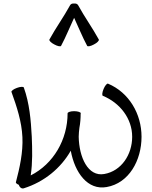

<svg xmlns="http://www.w3.org/2000/svg" viewBox="-20 -1042 862 1088"><path d="M326 -782C354 -834 375 -888 400 -941C425 -888 446 -834 474 -782C477 -777 494 -780 512 -790C530 -799 543 -812 540 -818C504 -884 459 -946 423 -1012C419 -1020 410 -1023 400 -1022C390 -1023 381 -1020 377 -1012C341 -946 296 -884 260 -818C257 -812 270 -799 288 -790C306 -780 323 -777 326 -782ZM115 25C230 -11 325 -89 381 -188C404 -63 477 37 584 18C711 -4 782 -133 782 -267C782 -397 711 -518 592 -568C586 -570 575 -557 567 -538C559 -519 557 -501 563 -499C660 -459 729 -370 729 -267C729 -166 668 -73 571 -56C478 -39 428 -152 426 -267C426 -284 428 -301 430 -318C435 -344 437 -371 437 -399C438 -399 438 -399 438 -400C438 -406 421 -412 400 -412C379 -412 363 -406 363 -400C363 -251 283 -113 154 -48C165 -120 163 -194 160 -268C155 -362 147 -457 115 -546C113 -552 95 -551 76 -544C57 -537 43 -527 45 -521C75 -438 103 -353 107 -265C111 -179 92 -93 70 -9C69 -5 76 1 86 5C87 6 87 6 87 6C91 20 103 29 115 25Z"/></svg>

Font: Nupuram Light
Style: Regular
Weight: 300
Designer: Santhosh Thottingal (santhosh.thottingal@gmail.com)
Foundry: SMC
Version: Version 1.000